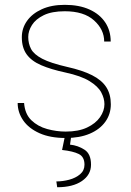

<svg xmlns="http://www.w3.org/2000/svg" viewBox="-20 -558 538 790"><path d="M250.5 9.8Q186.5 9.8 142.3 -10Q98.1 -29.8 75.4 -62.7Q52.7 -95.7 52.7 -134.3H79.1Q82.5 -88.9 109.1 -63.2Q135.7 -37.6 174.1 -27.1Q212.4 -16.6 250.5 -16.6Q302.7 -16.6 338.1 -33.2Q373.5 -49.8 391.6 -75.9Q409.7 -102.1 409.7 -129.4Q409.7 -153.3 396.5 -178Q383.3 -202.6 348.6 -224.1Q314 -245.6 248.5 -259.8Q189.5 -272.5 149.7 -289.6Q109.9 -306.6 89.8 -334.2Q69.8 -361.8 69.8 -404.8Q69.8 -441.9 91.1 -471.9Q112.3 -502 151.9 -520Q191.4 -538.1 246.6 -538.1Q305.7 -538.1 347.9 -519Q390.1 -500 412.8 -466.1Q435.5 -432.1 435.5 -387.2H408.7Q408.7 -436.5 366.9 -474.1Q325.2 -511.7 246.6 -511.7Q193.4 -511.7 160.2 -495.6Q127 -479.5 111.6 -455.1Q96.2 -430.7 96.2 -405.8Q96.2 -378.9 107.7 -356.7Q119.1 -334.5 153.6 -316.4Q188 -298.3 256.3 -282.7Q319.3 -268.6 358.9 -248.5Q398.4 -228.5 417.2 -199.5Q436 -170.4 436 -128.9Q436 -88.4 413.3 -56.9Q390.6 -25.4 349.1 -7.8Q307.6 9.8 250.5 9.8ZM273.4 0 268.1 37.1Q300.8 40.5 327.6 57.9Q354.5 75.2 354.5 119.6Q354.5 161.1 317.1 186.8Q279.8 212.4 215.3 212.4L211.9 188.5Q238.3 188.5 264.9 181.4Q291.5 174.3 309.6 158.9Q327.6 143.6 327.6 119.6Q327.6 87.4 304.2 75.7Q280.8 64 235.4 59.1L247.6 0Z"/></svg>

Font: Heebo Thin
Style: Regular
Weight: 250
Designer: Oded Ezer
Foundry: Ezer Type House
Version: Version 3.100